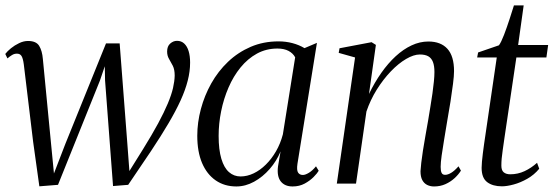

<svg xmlns="http://www.w3.org/2000/svg" viewBox="-24 -679 2048 710"><path d="M121.5 10 98.5 -155 64 -441Q61 -463.5 55.5 -472Q50 -480.5 39.5 -480.5Q29.5 -481 20.5 -475.5Q11.5 -470 3.5 -463L-4.5 -479.5Q3 -489.5 16.5 -500.5Q30 -511.5 46.8 -519.5Q63.5 -527.5 79.5 -527.5Q110 -527.5 121 -509.2Q132 -491 134.5 -461L163 -166L175.5 -37.5L217.5 -146.5L368 -518.5H418.5L446.5 -153L454.5 -46.5L505 -127.5Q538.5 -181.5 560.8 -222.8Q583 -264 596.5 -296.2Q610 -328.5 615.8 -353.5Q621.5 -378.5 622 -399.5Q622 -422 615 -435.8Q608 -449.5 601 -461.2Q594 -473 594 -488.5Q594 -508 605.5 -518Q617 -528 630.5 -528Q646.5 -528 657.2 -518Q668 -508 673.5 -490Q679 -472 679 -447.5Q679 -415 670.2 -380.8Q661.5 -346.5 644 -308Q626.5 -269.5 599.2 -223.2Q572 -177 534.8 -121Q497.5 -65 450 4.5L394 9L364.5 -382L363.5 -434L345.5 -381L190.5 4.5Z M1076 -73.5Q1072.5 -50 1078.2 -41Q1084 -32 1096 -32Q1105 -32 1118.2 -40Q1131.5 -48 1144.5 -64L1154.5 -47.5Q1149.5 -38.5 1136 -24.8Q1122.5 -11 1102.8 -0.2Q1083 10.5 1058 10.5Q1029 10.5 1014.2 -8.2Q999.5 -27 1004 -63.5L1013.5 -119Q999 -83.5 973.2 -54Q947.5 -24.5 915.5 -7Q883.5 10.5 850 10.5Q806 10.5 773.5 -12Q741 -34.5 723.2 -76.2Q705.5 -118 705.5 -177Q705.5 -226 718.8 -275.8Q732 -325.5 757.2 -370.5Q782.5 -415.5 819.2 -450.5Q856 -485.5 903 -505.8Q950 -526 1006 -526Q1033 -526 1057.5 -519.5Q1082 -513 1102 -501L1148 -520.5ZM1067.5 -467Q1059.5 -482 1043 -490.8Q1026.5 -499.5 1002 -499.5Q960.5 -499.5 926.2 -480.8Q892 -462 865.5 -429.5Q839 -397 821 -355.2Q803 -313.5 793.8 -267.8Q784.5 -222 784.5 -176.5Q784.5 -125.5 794.5 -92Q804.5 -58.5 822.8 -42.5Q841 -26.5 865.5 -26.5Q890 -26.5 914 -38Q938 -49.5 959.2 -70.5Q980.5 -91.5 996.8 -119.8Q1013 -148 1022 -182Z M1340.5 -331.5Q1361 -374 1386 -409.5Q1411 -445 1439.2 -471Q1467.5 -497 1498 -511.2Q1528.5 -525.5 1560 -525.5Q1606 -525.5 1630.5 -498.5Q1655 -471.5 1655 -416Q1655 -399 1651.2 -369Q1647.5 -339 1641.8 -302.8Q1636 -266.5 1629.5 -230Q1624 -196.5 1618.5 -163.5Q1613 -130.5 1609.2 -104Q1605.5 -77.5 1605.5 -62Q1605.5 -47 1609 -39.8Q1612.5 -32.5 1622 -32.5Q1632 -32.5 1644.2 -39.8Q1656.5 -47 1671.5 -64L1680.5 -48Q1671.5 -33.5 1656.8 -20Q1642 -6.5 1623 2Q1604 10.5 1581 10.5Q1567 10.5 1555.5 4.8Q1544 -1 1537.5 -13.2Q1531 -25.5 1531 -46Q1531.5 -57.5 1533.8 -77.2Q1536 -97 1540 -122.2Q1544 -147.5 1549 -175.8Q1554 -204 1559 -232.5Q1563 -258.5 1567.5 -284.2Q1572 -310 1575.2 -333.8Q1578.5 -357.5 1580.5 -377.8Q1582.5 -398 1582.5 -412.5Q1582.5 -435.5 1577 -449.8Q1571.5 -464 1559.8 -470.8Q1548 -477.5 1528.5 -477.5Q1506 -477.5 1477.8 -461Q1449.5 -444.5 1421.2 -415Q1393 -385.5 1369.2 -347.5Q1345.5 -309.5 1331 -266.5L1292.5 0H1221.5L1289 -466.5L1228.5 -483.5L1231.5 -500.5L1350 -523L1366 -513Z M1841.5 -169.5Q1837.5 -142 1835 -124Q1832.5 -106 1831.2 -93Q1830 -80 1830 -66.5Q1830 -49 1838.8 -41.8Q1847.5 -34.5 1863 -34.5Q1891 -34.5 1916 -46.2Q1941 -58 1962 -77L1970 -55Q1951.5 -32.5 1926 -18Q1900.5 -3.5 1875.5 3.2Q1850.5 10 1832 10Q1798 10 1777.5 -5.5Q1757 -21 1757 -58.5Q1757 -67.5 1758.2 -81.2Q1759.5 -95 1761.5 -111.8Q1763.5 -128.5 1766.2 -147Q1769 -165.5 1771.5 -183L1813 -466.5H1740.5L1744 -485L1821 -511.5Q1829 -522 1839.8 -550Q1850.5 -578 1860.5 -608.8Q1870.5 -639.5 1876.5 -659H1912.5L1892 -512.5H2003L1996.5 -466.5H1885.5Z"/></svg>

Font: Merriweather 120pt Light
Style: Italic
Weight: 300
Italic angle: -7.8°
Version: Version 2.101